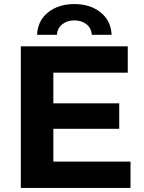

<svg xmlns="http://www.w3.org/2000/svg" viewBox="-20 -929 711 949"><path d="M82.9 0V-700H611.5V-569.7H243.7V-130.3H625.1V0ZM232 -292.3V-418.3H569.3V-292.3ZM163.2 -757Q166.6 -827.6 218 -868.2Q269.5 -908.9 347.4 -908.9Q425.4 -908.9 476.8 -868.2Q528.3 -827.6 531.7 -757H433.5Q432.1 -789.8 407.4 -809Q382.7 -828.3 347.4 -828.3Q312.2 -828.3 287.8 -809Q263.4 -789.8 261.4 -757Z"/></svg>

Font: Montserrat Thin
Style: Regular
Weight: 100
Designer: Julieta Ulanovsky
Foundry: Julieta Ulanovsky
Version: Version 9.000